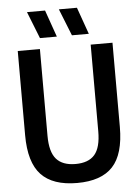

<svg xmlns="http://www.w3.org/2000/svg" viewBox="-62 -996 761 1053"><g transform="rotate(-5 318.5 -469.0)"><path d="M320 9.5Q186.5 9.5 122.2 -58.5Q58 -126.5 58 -276.5V-740H180V-262.5Q180 -173.5 214.5 -134.2Q249 -95 320 -95Q391.5 -95 425.5 -134.2Q459.5 -173.5 459.5 -262.5V-740H579.5V-276.5Q579.5 -126.5 516.2 -58.5Q453 9.5 320 9.5ZM361.5 -800 302.5 -948H402L454.5 -800ZM185.5 -800 127 -948H226.5L278.5 -800Z"/></g></svg>

Font: Encode Sans Cnd SmBold
Style: Regular
Weight: 600
Width: 3
Designer: Multiple Designers
Foundry: Impallari Type
Version: Version 3.002; ttfautohint (v1.8.3) -l 8 -r 50 -G 200 -x 14 